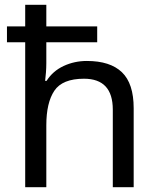

<svg xmlns="http://www.w3.org/2000/svg" viewBox="-20 -780 658 800"><path d="M173 -760V-670H385V-604H173V-517Q173 -498 171.5 -478.5Q170 -459 168 -443H174Q200 -484 245 -505Q290 -526 342 -526Q439 -526 488 -479Q537 -432 537 -329V0H450V-323Q450 -452 330 -452Q240 -452 206.5 -402Q173 -352 173 -258V0H85V-604H9V-670H85V-760Z"/></svg>

Font: Noto Sans Old Italic
Style: Regular
Weight: 400
Designer: Monotype Design Team
Foundry: Monotype Imaging Inc.
Version: Version 2.003; ttfautohint (v1.8.4.7-5d5b)